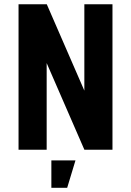

<svg xmlns="http://www.w3.org/2000/svg" viewBox="-20 -708 620 908"><path d="M67.7 0H200.7V-409.7L379 0H511.9V-687.7H378.9V-279.4L201.3 -687.7H67.7ZM222.9 180.1H297.7L336.9 50.7H222.9Z"/></svg>

Font: Secuela Black
Style: Regular
Weight: 900
Designer: Fernando Haro
Foundry: deFharo
Version: Version 1.704